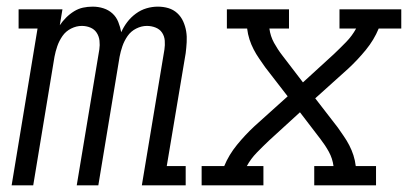

<svg xmlns="http://www.w3.org/2000/svg" viewBox="-20 -558 1240 578"><path d="M15 0 93 -472H36V-530H168L160 -482Q168 -494 179 -505Q190 -516 203 -524Q216 -532 230 -535Q244 -538 259 -538Q276 -538 291.5 -533Q307 -528 318.5 -517.5Q330 -507 336 -492Q342 -477 345 -461Q352 -477 363 -491.5Q374 -506 389 -517Q404 -528 421 -533Q438 -538 455 -538Q472 -538 487 -533.5Q502 -529 513.5 -518.5Q525 -508 531.5 -493.5Q538 -479 540.5 -463.5Q543 -448 542 -431Q541 -414 539 -398L482 -58H539V0H407L475 -409Q477 -422 476 -435.5Q475 -449 468 -459.5Q461 -470 448.5 -475Q436 -480 422 -480Q406 -480 390 -472Q374 -464 364 -449.5Q354 -435 348.5 -419Q343 -403 340 -387L276 0H211L279 -409Q281 -422 279.5 -435.5Q278 -449 271 -459.5Q264 -470 252 -475Q240 -480 226 -480Q210 -480 194 -472Q178 -464 168 -449.5Q158 -435 152.5 -419Q147 -403 144 -387L80 0Z M587 0V-58H655Q669 -92 693.5 -122Q718 -152 746 -178L846 -268L778 -356Q769 -369 760 -382Q751 -395 743.5 -409.5Q736 -424 731 -439.5Q726 -455 724 -472H663V-530H850V-472H791Q794 -449 805 -429Q816 -409 830 -391L892 -310L985 -395Q1004 -413 1022 -431.5Q1040 -450 1052 -472H1002V-530H1188V-472H1120Q1106 -438 1081.5 -408Q1057 -378 1029 -352L929 -262L997 -174Q1006 -161 1015 -148Q1024 -135 1031.5 -120.5Q1039 -106 1044 -90.5Q1049 -75 1051 -58H1112V0H926V-58H984Q981 -81 970 -101Q959 -121 945 -139L883 -220L790 -135Q771 -117 753 -98.5Q735 -80 723 -58H773V0Z"/></svg>

Font: Iosevka Curly Slab LtEx
Style: Italic
Weight: 300
Width: 7
Italic angle: -9°
Monospace: yes
Designer: Belleve Invis
Foundry: Belleve Invis
Version: Version 11.1.0; ttfautohint (v1.8.3)